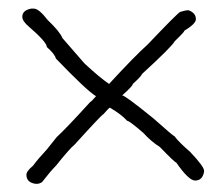

<svg xmlns="http://www.w3.org/2000/svg" viewBox="-20 -458 528 458"><path d="M54.7 -437.5H60.5Q72.8 -437.5 93.8 -410.2Q123 -382.3 128.9 -367.2L181.6 -306.6Q217.8 -272.9 240.2 -257.8Q302.2 -325.2 332 -351.6Q406.2 -429.7 410.2 -429.7Q422.4 -433.6 429.7 -433.6Q447.3 -427.2 447.3 -412.1Q447.3 -401.4 419.9 -384.8Q419.9 -381.8 396.5 -359.4Q390.6 -347.2 318.4 -281.2Q318.4 -277.3 296.9 -257.8Q296.9 -252.9 271.5 -230.5Q278.3 -230.5 345.7 -175.8Q394 -132.8 396.5 -132.8Q405.8 -119.6 433.6 -95.7Q466.8 -60.5 466.8 -50.8V-48.8Q463.4 -27.3 445.3 -27.3Q430.2 -27.3 400.4 -70.3Q397 -70.3 361.3 -107.4Q340.8 -120.1 322.3 -140.6Q288.6 -169.9 283.2 -169.9Q271 -184.1 242.2 -201.2Q240.2 -201.2 226.6 -185.5Q223.6 -185.5 158.2 -113.3Q146.5 -104 113.3 -62.5Q100.6 -49.8 80.1 -23.4Q73.7 -19.5 68.4 -19.5H64.5Q43 -22.9 43 -41Q43 -49.8 58.6 -62.5Q70.3 -78.6 91.8 -101.6L115.2 -130.9Q137.2 -150.9 195.3 -214.8Q197.3 -214.8 209 -228.5Q186.5 -242.2 113.3 -318.4Q110.4 -329.6 91.8 -345.7Q91.8 -357.4 48.8 -394.5Q33.2 -407.7 33.2 -418Q33.2 -433.6 54.7 -437.5Z"/></svg>

Font: CEF Fonts CJK
Style: Regular
Weight: 400
Designer: PartyBoss (派对大魔王)
Version: Release 2.25